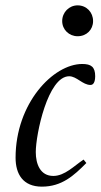

<svg xmlns="http://www.w3.org/2000/svg" viewBox="-20 -677 372 710"><path d="M289.1 -86.9C254.9 -64.5 219.7 -26.4 177.2 -26.4C128.9 -26.4 112.3 -70.3 112.3 -114.7C112.3 -179.7 156.7 -395 235.8 -395C263.7 -395 285.6 -362.8 314.9 -362.8C330.1 -362.8 332 -384.8 332 -395C332 -429.7 316.9 -440.4 284.2 -440.4C176.3 -440.4 37.6 -294.4 37.6 -93.8C37.6 -32.7 65.4 13.2 134.8 13.2C208.5 13.2 252.9 -27.3 299.3 -74.2ZM267.1 -543C300.3 -543 324.2 -567.4 324.2 -599.1C324.2 -631.3 300.3 -657.2 267.1 -657.2C235.4 -657.2 210 -631.3 210 -599.1C210 -567.4 235.4 -543 267.1 -543Z"/></svg>

Font: Cardo
Style: Italic
Weight: 400
Designer: David J. Perry
Foundry: David J. Perry
Version: Version 0.99